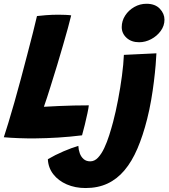

<svg xmlns="http://www.w3.org/2000/svg" viewBox="-33 -726 879 999"><path d="M-13.1 -11.9Q-3.9 -39.4 10.5 -86.8Q24.9 -134.1 41.8 -193.2Q58.8 -252.2 75.5 -315.4Q92.2 -378.5 108.6 -440.9Q125 -503.2 138.4 -556.1Q151.8 -608.9 159.4 -642.5Q174.2 -644.5 206 -647Q237.8 -649.5 271.1 -649.5Q287.2 -649.5 308.7 -648.6Q330.1 -647.6 337.4 -646Q331.4 -620 320.3 -580Q309.2 -540 294.9 -490.4Q280.5 -440.9 264 -385.8Q247.5 -330.6 229.6 -274.8Q220.5 -245.4 211.8 -218.8Q203.1 -192.2 195.4 -170.4Q235.2 -172.8 273.9 -174.4Q312.6 -176.1 351.3 -177Q390 -177.9 429.1 -177.9Q427.9 -165 422 -136.9Q416.1 -108.8 408.3 -77Q400.5 -45.2 393.9 -21.9Q331.9 -14.1 269.8 -10.3Q207.6 -6.5 152.6 -6Q107 -5.5 63.4 -7.2Q19.9 -8.9 -13.1 -11.9ZM732.8 -107.4Q710.8 -19.9 681.9 47.4Q653 114.8 614.6 160.2Q576.2 205.8 526.3 229.1Q476.4 252.4 412.1 252.4Q358.1 252.4 314.4 233.4Q270.6 214.4 244.3 180.5Q218 146.6 216 102.4Q253 80.4 297.9 61.2Q342.9 42.1 374.6 33Q375.5 53.4 382.2 71.9Q389 90.4 402.4 101.9Q415.9 113.5 436.6 113.5Q458.8 113.5 476.9 94.3Q495 75.1 509.5 44.2Q524 13.4 535.3 -22.4Q546.6 -58.2 555.4 -91.2Q569.5 -144.6 581.4 -207.4Q593.4 -270.1 601.5 -331.3Q609.6 -392.5 611.6 -440.5L780.9 -448.6Q780 -425.9 776.8 -387.4Q773.6 -348.9 767.8 -301.6Q762 -254.2 753.3 -204.1Q744.6 -153.9 732.8 -107.4ZM729.1 -706.4Q774.2 -706.4 798.5 -680.7Q822.8 -655 822.8 -623.5Q822.8 -591.8 803.2 -564.9Q783.6 -538.1 753.4 -522.2Q723.2 -506.2 690.8 -506.2Q650.6 -506.2 625.5 -529.2Q600.4 -552.2 600.4 -584.8Q600.4 -617.5 618.3 -645.1Q636.2 -672.8 665.7 -689.6Q695.1 -706.4 729.1 -706.4Z"/></svg>

Font: Grandstander Thin
Style: Italic
Weight: 100
Italic angle: -15°
Designer: Tyler Finck
Foundry: Etcetera Type Co
Version: Version 1.200